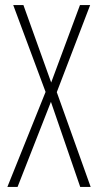

<svg xmlns="http://www.w3.org/2000/svg" viewBox="-20 -734 385 754"><path d="M336 0 203 -372 334 -714H294L181 -410L72 -714H32L159 -373L9 0H49L180 -334L295 0Z"/></svg>

Font: Noto Sans ExtraCondensed ExtraLight
Style: Regular
Weight: 200
Width: 2
Designer: Monotype Design Team
Foundry: Monotype Imaging Inc.
Version: Version 2.013